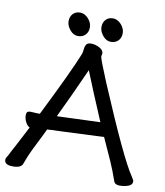

<svg xmlns="http://www.w3.org/2000/svg" viewBox="-107 -956 903 1053"><g transform="rotate(10 345.0 -429.5)"><path d="M503 -807Q503 -781 487.5 -765Q472 -749 446.5 -749Q421 -749 401.5 -772.5Q382 -796 382 -821Q382 -846 397 -862Q412 -878 437 -878Q462 -878 482.5 -855.5Q503 -833 503 -807ZM320 -807Q320 -781 304.5 -765Q289 -749 263.5 -749Q238 -749 218.5 -772.5Q199 -796 199 -821Q199 -846 214 -862Q229 -878 254 -878Q279 -878 299.5 -855.5Q320 -833 320 -807ZM80 -295 119 -293H132Q264 -558 303 -657Q306 -665 308 -684Q310 -703 317.5 -712Q325 -721 344 -721Q363 -721 385.5 -710.5Q408 -700 412 -682V-679L409 -660Q412 -642 461 -524Q628 -129 688 -42Q701 -23 701 -16Q701 3 679 11Q657 19 630.5 19Q604 19 598 0Q579 -55 557 -105L501 -229L484 -228Q460 -227 423 -225.5Q386 -224 344.5 -222Q303 -220 265.5 -218.5Q228 -217 210.5 -216.5Q193 -216 186 -215Q172 -184 157 -155L127 -95Q108 -57 90 -7Q82 17 35.5 17Q-11 17 -11 -12Q-11 -21 -6 -27.5Q-1 -34 2.5 -41.5Q6 -49 15.5 -67Q25 -85 43.5 -119.5Q62 -154 90 -209Q77 -215 67 -233.5Q57 -252 57 -273.5Q57 -295 78 -295ZM467 -305Q395 -474 355 -575Q283 -414 226 -296Z"/></g></svg>

Font: LXGW ZhenKai
Style: Regular
Weight: 400
Designer: LXGW / Fontworks Inc.
Foundry: LXGW / Fontworks Inc.
Version: Version 0.800;June 8, 2025